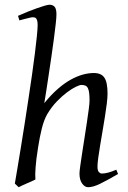

<svg xmlns="http://www.w3.org/2000/svg" viewBox="-20 -762 534 802"><path d="M473.1 -35.2Q427.7 -8.8 398.2 5.6Q368.7 20 348.1 20Q334 20 323 4.6Q312 -10.7 312 -37.1Q312 -45.9 315.2 -68.6Q318.4 -91.3 323 -121.6Q327.6 -151.9 333 -186Q338.4 -220.2 343 -251Q347.7 -281.7 350.8 -306.2Q354 -330.6 354 -341.8Q354 -360.4 352.5 -372.8Q351.1 -385.3 347.4 -393.1Q343.8 -400.9 337.2 -404.1Q330.6 -407.2 319.8 -407.2Q313.5 -407.2 297.4 -399.7Q281.2 -392.1 260.5 -376.7Q239.7 -361.3 217.5 -338.4Q195.3 -315.4 176.8 -284.2Q163.6 -260.7 154.8 -225.8Q146 -190.9 139.2 -147Q134.8 -120.1 132.3 -99.6Q129.9 -79.1 128.7 -63.2Q127.4 -47.4 127.2 -34.9Q127 -22.5 127.9 -12.2Q121.6 -8.8 112.1 -4.6Q102.5 -0.5 92.5 3.9Q82.5 8.3 73.2 12.5Q64 16.6 58.1 20L42 4.9Q46.4 -21.5 53 -60.3Q59.6 -99.1 67.1 -145.8Q74.7 -192.4 82.8 -244.1Q90.8 -295.9 98.6 -347.4Q106.4 -398.9 113.5 -448Q120.6 -497.1 125.7 -538.3Q130.9 -579.6 134 -610.6Q137.2 -641.6 137.2 -657.2Q137.2 -668.5 135.5 -675Q133.8 -681.6 131.1 -684.8Q128.4 -688 124.8 -689Q121.1 -689.9 117.2 -689.9Q112.3 -689.9 103.3 -687.7Q94.2 -685.5 84.5 -683.1Q73.2 -680.2 61 -676.8L55.2 -695.8Q75.7 -705.1 96.4 -713.4Q117.2 -721.7 135.3 -728Q153.3 -734.4 167 -738.3Q180.7 -742.2 187 -742.2Q200.7 -742.2 208.3 -733.4Q215.8 -724.6 215.8 -702.1Q215.8 -690.4 212.9 -663.3Q210 -636.2 205.3 -601.1Q200.7 -565.9 194.8 -525.9Q189 -485.8 183.3 -448.5Q177.7 -411.1 172.9 -379.9Q168 -348.6 165 -331.1Q193.4 -366.2 221.2 -390.4Q249 -414.6 275.4 -429.2Q301.8 -443.8 325.9 -450.4Q350.1 -457 372.1 -457Q402.8 -457 416 -437.7Q429.2 -418.5 429.2 -371.1Q429.2 -354 426 -328.6Q422.9 -303.2 418.2 -273.9Q413.6 -244.6 408.2 -213.4Q402.8 -182.1 398.2 -154.1Q393.6 -126 390.4 -102.8Q387.2 -79.6 387.2 -65.9Q387.2 -49.3 393.1 -43.2Q398.9 -37.1 404.8 -37.1Q418.5 -37.1 433.1 -41.3Q447.8 -45.4 465.8 -53.2Z"/></svg>

Font: Gentium Plus
Style: Italic
Weight: 400
Italic angle: -8°
Designer: J. Victor Gaultney, Annie Olsen, Iska Routamaa
Foundry: SIL International
Version: Version 1.510